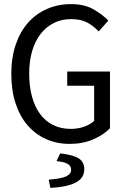

<svg xmlns="http://www.w3.org/2000/svg" viewBox="-20 -688 590 934"><path d="M307 -271H438V-100Q419 -82 389 -71.5Q359 -61 324 -61Q276 -61 238 -80Q200 -99 174.5 -134Q149 -169 135.5 -218.5Q122 -268 122 -330Q122 -391 136.5 -440Q151 -489 178 -523.5Q205 -558 242.5 -576.5Q280 -595 326 -595Q374 -595 405 -578Q436 -561 460 -535L507 -588Q479 -617 435 -642.5Q391 -668 326 -668Q262 -668 208.5 -644.5Q155 -621 116.5 -577.5Q78 -534 56.5 -471Q35 -408 35 -328Q35 -248 56 -184.5Q77 -121 115 -77.5Q153 -34 205 -11Q257 12 319 12Q383 12 433.5 -10Q484 -32 515 -64V-340H307ZM255 96Q290 99 308 108.5Q326 118 326 138Q326 158 303 169.5Q280 181 217 186L225 226Q305 222 347.5 200.5Q390 179 390 135Q390 101 364.5 83.5Q339 66 273 58Z"/></svg>

Font: Codetta
Style: Regular
Weight: 400
Italic angle: -11°
Designer: Ulrich Proeller
Foundry: PROSA GmbH
Version: Version 2.00;September 29, 2018;FontCreator 11.5.0.2427 64-b